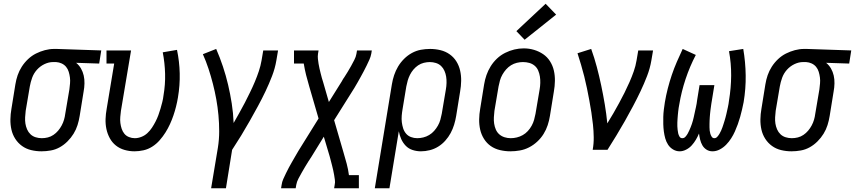

<svg xmlns="http://www.w3.org/2000/svg" viewBox="-20 -799 4560 1024"><path d="M201 8Q173 8 146 1.5Q119 -5 97.5 -20.5Q76 -36 61.5 -58.5Q47 -81 41 -107.5Q35 -134 35.5 -162.5Q36 -191 41 -219L62 -349Q66 -374 74 -397.5Q82 -421 96 -443Q110 -465 129.5 -483.5Q149 -502 172 -513.5Q195 -525 219.5 -531.5Q244 -538 268 -538Q272 -538 275.5 -538Q279 -538 283 -538L520 -530L509 -460L386 -464Q402 -451 412 -433.5Q422 -416 426.5 -396Q431 -376 430.5 -354Q430 -332 426 -311L405 -181Q401 -156 393.5 -132Q386 -108 372.5 -86Q359 -64 340 -45Q321 -26 298.5 -13.5Q276 -1 251 3.5Q226 8 201 8ZM203 -62Q219 -62 235 -66Q251 -70 265 -79.5Q279 -89 290 -102Q301 -115 309 -130Q317 -145 321.5 -160.5Q326 -176 328 -192L350 -322Q352 -338 353.5 -354Q355 -370 353 -385.5Q351 -401 346.5 -416Q342 -431 332.5 -442.5Q323 -454 309 -460.5Q295 -467 279 -468H271Q269 -468 267 -468Q265 -468 263 -468Q240 -468 217 -457Q194 -446 177 -427Q160 -408 151.5 -384.5Q143 -361 139 -338L117 -208Q115 -191 114 -173.5Q113 -156 115.5 -140Q118 -124 124.5 -109Q131 -94 142.5 -83Q154 -72 170 -67Q186 -62 203 -62Z M697 8Q670 8 644 0.5Q618 -7 598 -23Q578 -39 565.5 -62Q553 -85 547.5 -111Q542 -137 543 -164.5Q544 -192 549 -219L589 -460H548V-530H679L625 -208Q623 -192 621.5 -175.5Q620 -159 622 -143Q624 -127 629 -112Q634 -97 643.5 -85.5Q653 -74 668 -68Q683 -62 699 -62Q716 -62 734 -69Q752 -76 766 -89Q780 -102 790.5 -118Q801 -134 809.5 -150.5Q818 -167 824.5 -184.5Q831 -202 836 -219.5Q841 -237 845.5 -254.5Q850 -272 852 -290Q862 -348 860.5 -405.5Q859 -463 848 -520L924 -533Q937 -471 938.5 -407.5Q940 -344 929 -279Q925 -255 919 -231Q913 -207 905 -183.5Q897 -160 886.5 -137Q876 -114 862.5 -92.5Q849 -71 831.5 -51Q814 -31 792 -17Q770 -3 745.5 2.5Q721 8 697 8Z M1106 205 1142 -11Q1149 -55 1149 -98.5Q1149 -142 1145 -185Q1141 -228 1133.5 -269.5Q1126 -311 1115.5 -352Q1105 -393 1092 -432.5Q1079 -472 1062 -510L1133 -538Q1153 -492 1169 -444Q1185 -396 1196.5 -347Q1208 -298 1216 -247Q1224 -196 1226 -143Q1241 -170 1256.5 -197Q1272 -224 1286 -251.5Q1300 -279 1313.5 -306.5Q1327 -334 1339 -362.5Q1351 -391 1360.5 -419.5Q1370 -448 1375 -477L1384 -530H1463L1454 -477Q1447 -435 1431 -393.5Q1415 -352 1396 -312Q1377 -272 1355.5 -232.5Q1334 -193 1312 -154Q1290 -115 1266.5 -76.5Q1243 -38 1218 0L1185 205Z M1479 205 1482 187Q1484 171 1491 155.5Q1498 140 1505.5 124.5Q1513 109 1521 94Q1529 79 1537.5 64.5Q1546 50 1554.5 35Q1563 20 1572 5L1679 -167L1629 -339Q1620 -369 1612.5 -399Q1605 -429 1600 -460H1548V-530H1679L1676 -512Q1674 -498 1675.5 -485Q1677 -472 1679 -459Q1681 -446 1684 -433.5Q1687 -421 1690 -408.5Q1693 -396 1696.5 -383.5Q1700 -371 1704 -359L1734 -255L1804 -367Q1805 -370 1806.5 -372Q1808 -374 1809 -376Q1809 -376 1809 -376Q1809 -376 1809 -376Q1811 -379 1812 -381Q1813 -383 1815 -385Q1825 -401 1834.5 -416Q1844 -431 1852.5 -447Q1861 -463 1869.5 -479Q1878 -495 1881 -512L1884 -530H1963L1960 -512Q1957 -496 1950 -480.5Q1943 -465 1935.5 -449.5Q1928 -434 1920 -419Q1912 -404 1904 -389.5Q1896 -375 1887.5 -360Q1879 -345 1870 -330L1762 -158L1812 14Q1821 44 1829 74Q1837 104 1841 135H1894V205H1762L1765 187Q1768 173 1766 160Q1764 147 1762 134Q1760 121 1757 108.5Q1754 96 1751 83.5Q1748 71 1744.5 58.5Q1741 46 1738 34L1707 -70L1638 42Q1636 45 1634.5 47Q1633 49 1632 51Q1632 51 1632 51Q1632 51 1632 51Q1630 54 1629 56Q1628 58 1626 60Q1616 76 1607 91Q1598 106 1589 122Q1580 138 1571.5 154Q1563 170 1560 187L1557 205Z M1979 205 2070 -349Q2074 -374 2082 -398Q2090 -422 2103 -444Q2116 -466 2135 -485Q2154 -504 2177 -516.5Q2200 -529 2224.5 -533.5Q2249 -538 2274 -538Q2302 -538 2329 -531.5Q2356 -525 2378 -509.5Q2400 -494 2414 -471.5Q2428 -449 2434 -422.5Q2440 -396 2439.5 -367.5Q2439 -339 2434 -311L2413 -181Q2409 -157 2402 -134Q2395 -111 2383.5 -89.5Q2372 -68 2355 -49Q2338 -30 2317 -17Q2296 -4 2272 2Q2248 8 2225 8Q2202 8 2180.5 1Q2159 -6 2144 -21.5Q2129 -37 2120 -57Q2111 -77 2107 -99L2057 205ZM2205 -62Q2221 -62 2237.5 -66Q2254 -70 2269 -79Q2284 -88 2295.5 -101Q2307 -114 2315.5 -129Q2324 -144 2328.5 -160Q2333 -176 2336 -192L2358 -322Q2361 -339 2361.5 -356.5Q2362 -374 2359.5 -390Q2357 -406 2350.5 -421Q2344 -436 2332.5 -447Q2321 -458 2305 -463Q2289 -468 2272 -468Q2257 -468 2240.5 -464Q2224 -460 2210 -450.5Q2196 -441 2185 -428Q2174 -415 2166.5 -400Q2159 -385 2154.5 -369.5Q2150 -354 2147 -338L2127 -217Q2124 -200 2122.5 -182Q2121 -164 2123 -147.5Q2125 -131 2130 -115Q2135 -99 2145.5 -86.5Q2156 -74 2172 -68Q2188 -62 2205 -62Z M2702 8Q2674 8 2646.5 1.5Q2619 -5 2597.5 -20Q2576 -35 2561.5 -58Q2547 -81 2541 -107.5Q2535 -134 2535.5 -162.5Q2536 -191 2541 -219L2562 -349Q2566 -374 2574.5 -398.5Q2583 -423 2597 -445.5Q2611 -468 2630.5 -486.5Q2650 -505 2674 -517Q2698 -529 2723 -535Q2748 -541 2773 -541Q2802 -541 2828.5 -533Q2855 -525 2877 -510Q2899 -495 2913.5 -472Q2928 -449 2934 -422.5Q2940 -396 2939.5 -367.5Q2939 -339 2934 -311L2913 -181Q2909 -156 2901 -131.5Q2893 -107 2879 -84.5Q2865 -62 2845 -43.5Q2825 -25 2801.5 -13Q2778 -1 2752.5 3.5Q2727 8 2702 8ZM2704 -62Q2720 -62 2736.5 -66Q2753 -70 2768 -78.5Q2783 -87 2795 -100Q2807 -113 2815.5 -128.5Q2824 -144 2828.5 -160Q2833 -176 2836 -192L2858 -322Q2861 -339 2861.5 -356.5Q2862 -374 2859.5 -390.5Q2857 -407 2850.5 -422.5Q2844 -438 2831.5 -448.5Q2819 -459 2803 -463.5Q2787 -468 2769 -468Q2753 -468 2736.5 -464Q2720 -460 2705.5 -451Q2691 -442 2679.5 -429Q2668 -416 2659.5 -401Q2651 -386 2646.5 -370Q2642 -354 2639 -338L2617 -208Q2615 -191 2614 -173.5Q2613 -156 2615.5 -139.5Q2618 -123 2624.5 -108Q2631 -93 2643 -82.5Q2655 -72 2671 -67Q2687 -62 2704 -62ZM2778 -587 2734 -633 2890 -779 2946 -721Z M3141 0Q3147 -33 3146.5 -67Q3146 -101 3142.5 -134Q3139 -167 3134 -199.5Q3129 -232 3123 -264Q3117 -296 3110.5 -328Q3104 -360 3096 -391.5Q3088 -423 3079 -453.5Q3070 -484 3060 -515L3133 -538Q3150 -491 3163 -442Q3176 -393 3186.5 -343Q3197 -293 3205.5 -242.5Q3214 -192 3219 -141Q3236 -168 3251.5 -195Q3267 -222 3282 -249.5Q3297 -277 3311 -305Q3325 -333 3337.5 -361.5Q3350 -390 3360 -418.5Q3370 -447 3375 -477L3384 -530H3463L3454 -477Q3447 -435 3431 -393.5Q3415 -352 3396 -312Q3377 -272 3356 -232.5Q3335 -193 3313 -154Q3291 -115 3267.5 -76.5Q3244 -38 3220 0Z M3605 8Q3586 8 3569.5 -2Q3553 -12 3543 -27.5Q3533 -43 3528 -61Q3523 -79 3520.5 -98Q3518 -117 3517.5 -136.5Q3517 -156 3517.5 -175.5Q3518 -195 3520.5 -215Q3523 -235 3526 -254Q3532 -290 3541.5 -327Q3551 -364 3563 -399.5Q3575 -435 3590 -469.5Q3605 -504 3621 -538L3691 -506Q3659 -445 3636.5 -377.5Q3614 -310 3603 -243Q3601 -233 3599.5 -223.5Q3598 -214 3597 -204Q3596 -194 3595 -184Q3594 -174 3593.5 -164.5Q3593 -155 3592.5 -145Q3592 -135 3592.5 -125.5Q3593 -116 3594 -106.5Q3595 -97 3597 -88Q3599 -79 3604 -70.5Q3609 -62 3619 -62Q3629 -62 3636 -70Q3643 -78 3647.5 -86Q3652 -94 3656 -103Q3660 -112 3663.5 -120.5Q3667 -129 3670 -138Q3673 -147 3675.5 -156Q3678 -165 3680 -174Q3682 -183 3684 -192.5Q3686 -202 3688 -211Q3690 -220 3692 -229Q3694 -238 3695.5 -247Q3697 -256 3698 -265L3711 -345H3790L3777 -265Q3775 -256 3774 -247Q3773 -238 3771.5 -229Q3770 -220 3769 -210.5Q3768 -201 3767 -192Q3766 -183 3765.5 -174Q3765 -165 3764.5 -156Q3764 -147 3764 -138Q3764 -129 3764 -120Q3764 -111 3765 -102.5Q3766 -94 3768.5 -85.5Q3771 -77 3776 -69.5Q3781 -62 3790 -62Q3799 -62 3806 -70Q3813 -78 3817.5 -86Q3822 -94 3826 -102.5Q3830 -111 3833 -120Q3836 -129 3839 -138Q3842 -147 3844.5 -155.5Q3847 -164 3849.5 -173Q3852 -182 3854 -191Q3856 -200 3858 -209Q3860 -218 3862 -227Q3864 -236 3865.5 -245Q3867 -254 3868 -263Q3879 -330 3879.5 -395.5Q3880 -461 3868 -526L3944 -538Q3956 -468 3957 -397Q3958 -326 3946 -254Q3942 -234 3937.5 -214.5Q3933 -195 3927.5 -175.5Q3922 -156 3915 -136.5Q3908 -117 3899.5 -98Q3891 -79 3879.5 -61Q3868 -43 3853 -27.5Q3838 -12 3819 -2Q3800 8 3780 8Q3762 8 3748 -1Q3734 -10 3726 -24Q3718 -38 3714 -54.5Q3710 -71 3708 -87Q3701 -70 3691.5 -54Q3682 -38 3669.5 -24Q3657 -10 3639.5 -1Q3622 8 3605 8Z M4201 8Q4173 8 4146 1.5Q4119 -5 4097.5 -20.5Q4076 -36 4061.5 -58.5Q4047 -81 4041 -107.5Q4035 -134 4035.5 -162.5Q4036 -191 4041 -219L4062 -349Q4066 -374 4074 -397.5Q4082 -421 4096 -443Q4110 -465 4129.5 -483.5Q4149 -502 4172 -513.5Q4195 -525 4219.5 -531.5Q4244 -538 4268 -538Q4272 -538 4275.5 -538Q4279 -538 4283 -538L4520 -530L4509 -460L4386 -464Q4402 -451 4412 -433.5Q4422 -416 4426.5 -396Q4431 -376 4430.5 -354Q4430 -332 4426 -311L4405 -181Q4401 -156 4393.5 -132Q4386 -108 4372.5 -86Q4359 -64 4340 -45Q4321 -26 4298.5 -13.5Q4276 -1 4251 3.5Q4226 8 4201 8ZM4203 -62Q4219 -62 4235 -66Q4251 -70 4265 -79.5Q4279 -89 4290 -102Q4301 -115 4309 -130Q4317 -145 4321.5 -160.5Q4326 -176 4328 -192L4350 -322Q4352 -338 4353.5 -354Q4355 -370 4353 -385.5Q4351 -401 4346.5 -416Q4342 -431 4332.5 -442.5Q4323 -454 4309 -460.5Q4295 -467 4279 -468H4271Q4269 -468 4267 -468Q4265 -468 4263 -468Q4240 -468 4217 -457Q4194 -446 4177 -427Q4160 -408 4151.5 -384.5Q4143 -361 4139 -338L4117 -208Q4115 -191 4114 -173.5Q4113 -156 4115.5 -140Q4118 -124 4124.5 -109Q4131 -94 4142.5 -83Q4154 -72 4170 -67Q4186 -62 4203 -62Z"/></svg>

Font: Iosevka Curly Slab Oblique
Style: Regular
Weight: 400
Italic angle: -9°
Monospace: yes
Designer: Belleve Invis
Foundry: Belleve Invis
Version: Version 11.1.0; ttfautohint (v1.8.3)